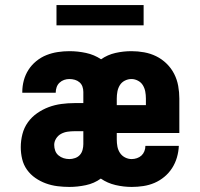

<svg xmlns="http://www.w3.org/2000/svg" viewBox="-20 -730 790 758"><path d="M254 8Q230 8 206.5 5Q183 2 161 -6Q139 -14 119.5 -27.5Q100 -41 86.5 -60Q73 -79 67.5 -102Q62 -125 62 -149Q62 -175 68.5 -200.5Q75 -226 90 -247Q105 -268 126.5 -283Q148 -298 172 -307Q196 -316 222 -319.5Q248 -323 274 -323H309V-367Q309 -378 305.5 -388Q302 -398 294 -405Q286 -412 275.5 -415Q265 -418 254 -418Q243 -418 233 -414.5Q223 -411 215 -403.5Q207 -396 203.5 -385.5Q200 -375 200 -365V-364H68V-367Q68 -390 74 -412.5Q80 -435 92.5 -454.5Q105 -474 123.5 -489Q142 -504 163.5 -512.5Q185 -521 208 -524.5Q231 -528 254 -528Q287 -528 319.5 -521Q352 -514 379 -496Q405 -514 436 -521Q467 -528 499 -528Q524 -528 549 -523.5Q574 -519 596.5 -508Q619 -497 637.5 -479Q656 -461 667.5 -438.5Q679 -416 683.5 -391Q688 -366 688 -341V-205H441V-179Q441 -165 443.5 -151.5Q446 -138 453.5 -126.5Q461 -115 473.5 -108.5Q486 -102 500 -102Q510 -102 520.5 -105.5Q531 -109 538.5 -116Q546 -123 550 -133Q554 -143 554 -154H686Q685 -131 678.5 -108.5Q672 -86 659.5 -66.5Q647 -47 629 -32Q611 -17 590 -8Q569 1 546 4.5Q523 8 500 8Q468 8 436 0.5Q404 -7 378 -25Q352 -6 319 1Q286 8 254 8ZM441 -315H556V-341Q556 -355 553.5 -368.5Q551 -382 544 -393.5Q537 -405 524.5 -411.5Q512 -418 499 -418Q485 -418 472.5 -411.5Q460 -405 453 -393.5Q446 -382 443.5 -368.5Q441 -355 441 -341ZM254 -102Q265 -102 276.5 -106Q288 -110 295.5 -118.5Q303 -127 306 -138.5Q309 -150 309 -161V-212H274Q260 -212 246.5 -210Q233 -208 221 -201.5Q209 -195 201.5 -183Q194 -171 194 -158Q194 -146 198 -135Q202 -124 211 -116.5Q220 -109 231 -105.5Q242 -102 254 -102ZM203 -630V-710H547V-630Z"/></svg>

Font: Iosevka Etoile Extrabold
Style: Regular
Weight: 800
Designer: Belleve Invis
Foundry: Belleve Invis
Version: Version 22.1.2; ttfautohint (v1.8.4)